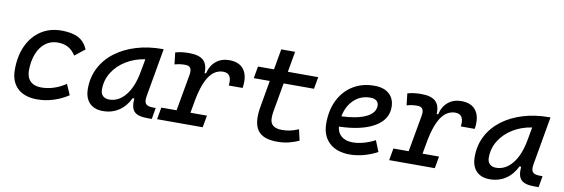

<svg xmlns="http://www.w3.org/2000/svg" viewBox="-51 -1048 4205 1432"><g transform="rotate(10 2051.0 -332.0)"><path d="M271.5 -83Q322.3 -83 370.8 -99.6Q419.4 -116.2 457 -143.1L492.2 -63Q444.3 -30.3 382.8 -10.3Q321.3 9.8 257.3 9.8Q161.1 9.8 108.4 -40Q55.7 -89.8 55.7 -180.2Q55.7 -285.2 92.3 -363Q128.9 -440.9 195.1 -484.1Q261.2 -527.3 350.1 -527.3Q430.2 -527.3 477.5 -502Q524.9 -476.6 549.3 -419.9L473.6 -359.9Q448.2 -398.9 415.5 -416.7Q382.8 -434.6 336.4 -434.6Q283.7 -434.6 243.9 -404.3Q204.1 -374 182.4 -319.3Q160.6 -264.6 160.2 -190.9Q160.6 -139.6 189.7 -111.3Q218.8 -83 271.5 -83Z M755.4 10.3Q689 10.3 652.8 -27.8Q616.7 -65.9 616.7 -135.3Q616.7 -223.1 654.1 -294.7Q691.4 -366.2 758.8 -417Q826.2 -467.8 916.5 -495.1Q1006.8 -522.5 1112.8 -522.5H1122.6L1058.1 -154.8Q1051.3 -115.7 1064.2 -98.1Q1077.1 -80.6 1120.1 -80.6H1140.1L1125.5 4.9H1090.8Q1019 4.9 991.7 -23.9Q964.4 -52.7 970.7 -122.6H958Q928.2 -59.1 875.7 -24.4Q823.2 10.3 755.4 10.3ZM787.1 -82.5Q857.4 -82.5 909.7 -146Q961.9 -209.5 982.9 -325.7L1001 -425.3Q920.9 -413.1 857.7 -374.3Q794.4 -335.4 757.8 -277.1Q721.2 -218.8 721.2 -147.5Q721.2 -116.2 738.5 -99.4Q755.9 -82.5 787.1 -82.5Z M1164.6 0 1180.7 -90.8H1296.4L1345.2 -364.7Q1352.1 -402.3 1341.3 -419.2Q1330.6 -436 1300.8 -436Q1259.8 -436 1221.7 -424.8L1211.4 -513.7Q1254.4 -527.3 1316.4 -527.3Q1390.1 -527.3 1423.6 -496.8Q1457 -466.3 1454.1 -399.9H1464.8Q1479 -460.9 1520 -494.1Q1561 -527.3 1618.7 -527.3Q1696.8 -527.3 1731.7 -478.3Q1766.6 -429.2 1752.4 -340.3H1647.5Q1659.7 -434.6 1589.4 -434.6Q1552.7 -434.6 1521.5 -412.8Q1490.2 -391.1 1465.1 -340.8Q1439.9 -290.5 1421.9 -204.6L1401.4 -90.8H1526.4L1510.3 0Z M2074.7 9.8Q1984.9 9.8 1942.6 -28.6Q1900.4 -66.9 1900.4 -147.9Q1900.4 -178.2 1904.8 -207Q1909.2 -235.8 1918.5 -287.1L1942.9 -426.8H1821.8L1837.9 -517.6H1959L1986.3 -673.8H2091.3L2064 -517.6H2293.9L2277.8 -426.8H2047.9L2023.4 -287.1Q2015.1 -238.3 2010 -211.9Q2004.9 -185.5 2004.9 -157.7Q2004.9 -83 2093.8 -83Q2129.4 -83 2156.2 -88.9Q2183.1 -94.7 2220.2 -109.9L2239.3 -26.4Q2204.1 -11.2 2164.8 -0.7Q2125.5 9.8 2074.7 9.8Z M2630.4 -83Q2669.4 -83 2713.9 -95.2Q2758.3 -107.4 2799.3 -129.4L2833 -45.9Q2785.2 -19.5 2730.5 -4.9Q2675.8 9.8 2626 9.8Q2525.4 9.8 2469 -43Q2412.6 -95.7 2412.6 -189.9Q2412.6 -291.5 2450.9 -367.2Q2489.3 -442.9 2558.1 -485.1Q2627 -527.3 2718.8 -527.3Q2791 -527.3 2831.3 -491.2Q2871.6 -455.1 2871.6 -390.6Q2871.6 -296.4 2776.1 -241.2Q2680.7 -186 2509.8 -181.2Q2514.2 -134.8 2545.9 -108.9Q2577.6 -83 2630.4 -83ZM2514.6 -259.8Q2634.3 -264.6 2700.7 -297.1Q2767.1 -329.6 2767.1 -384.3Q2767.1 -407.7 2751 -421.1Q2734.9 -434.6 2705.1 -434.6Q2631.3 -434.6 2580.8 -387.2Q2530.3 -339.8 2514.6 -259.8Z M2922.4 0 2938.5 -90.8H3054.2L3103 -364.7Q3109.9 -402.3 3099.1 -419.2Q3088.4 -436 3058.6 -436Q3017.6 -436 2979.5 -424.8L2969.2 -513.7Q3012.2 -527.3 3074.2 -527.3Q3147.9 -527.3 3181.4 -496.8Q3214.8 -466.3 3211.9 -399.9H3222.7Q3236.8 -460.9 3277.8 -494.1Q3318.8 -527.3 3376.5 -527.3Q3454.6 -527.3 3489.5 -478.3Q3524.4 -429.2 3510.3 -340.3H3405.3Q3417.5 -434.6 3347.2 -434.6Q3310.5 -434.6 3279.3 -412.8Q3248 -391.1 3222.9 -340.8Q3197.8 -290.5 3179.7 -204.6L3159.2 -90.8H3284.2L3268.1 0Z M3685.1 10.3Q3618.7 10.3 3582.5 -27.8Q3546.4 -65.9 3546.4 -135.3Q3546.4 -223.1 3583.7 -294.7Q3621.1 -366.2 3688.5 -417Q3755.9 -467.8 3846.2 -495.1Q3936.5 -522.5 4042.5 -522.5H4052.2L3987.8 -154.8Q3981 -115.7 3993.9 -98.1Q4006.8 -80.6 4049.8 -80.6H4069.8L4055.2 4.9H4020.5Q3948.7 4.9 3921.4 -23.9Q3894 -52.7 3900.4 -122.6H3887.7Q3857.9 -59.1 3805.4 -24.4Q3752.9 10.3 3685.1 10.3ZM3716.8 -82.5Q3787.1 -82.5 3839.4 -146Q3891.6 -209.5 3912.6 -325.7L3930.7 -425.3Q3850.6 -413.1 3787.4 -374.3Q3724.1 -335.4 3687.5 -277.1Q3650.9 -218.8 3650.9 -147.5Q3650.9 -116.2 3668.2 -99.4Q3685.5 -82.5 3716.8 -82.5Z"/></g></svg>

Font: Cascadia Mono PL
Style: Italic
Weight: 400
Italic angle: -10°
Monospace: yes
Designer: Aaron Bell
Foundry: Saja Typeworks
Version: Version 2404.023; ttfautohint (v1.8.4)